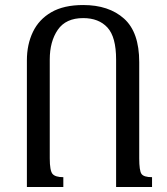

<svg xmlns="http://www.w3.org/2000/svg" viewBox="-20 -744 663 764"><path d="M232 0H87V-504Q87 -567 111 -617Q135 -667 184.5 -695.5Q234 -724 311 -724Q413 -724 473.5 -670Q534 -616 534 -497V-114Q534 -65 543 -52Q552 -39 585 -39V0H442V-507Q442 -597 407.5 -634.5Q373 -672 311 -672Q242 -672 210 -625.5Q178 -579 178 -507V-114Q178 -65 189 -52Q200 -39 232 -39Z"/></svg>

Font: Noto Serif Armenian Condensed Medium
Style: Regular
Weight: 500
Width: 3
Designer: Monotype Design Team
Foundry: Monotype Imaging Inc.
Version: Version 2.008; ttfautohint (v1.8.4.7-5d5b)